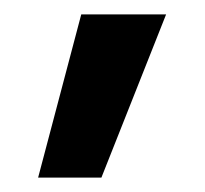

<svg xmlns="http://www.w3.org/2000/svg" viewBox="-20 -132 285 267"><path d="M33 115 93 -112H211L121 115Z"/></svg>

Font: Figtree SemiBold
Style: Regular
Weight: 600
Designer: Erik Kennedy
Foundry: Erik Kennedy
Version: Version 2.001; ttfautohint (v1.8.4.7-5d5b);gftools[0.9.27]